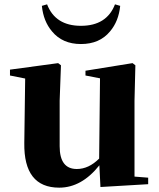

<svg xmlns="http://www.w3.org/2000/svg" viewBox="-20 -848 731 885"><path d="M534 -821Q527 -750 487 -703Q439 -645 353 -645Q268 -645 220 -703Q180 -750 173 -821L197 -828Q235 -729 353 -729Q472 -729 510 -828ZM663 -29V1L443 14L438 -86Q356 17 253 17Q89 17 92 -189L96 -486L26 -500V-527L248 -557L261 -547L255 -384V-174Q255 -69 334 -69Q389 -69 437 -117L441 -487L374 -500V-522L591 -557L604 -547L600 -384V-34Z"/></svg>

Font: Source Han Serif CN Heavy
Style: Regular
Weight: 900
Designer: Ryoko NISHIZUKA  (kana & ideographs); Frank Grießhammer (Latin, Greek & Cyrillic); Wenlong ZHANG  (bopomofo); Sandoll Co
Foundry: Adobe Systems Incorporated
Version: Version 1.000;PS 1;hotconv 16.6.53;makeotf.lib2.5.65590